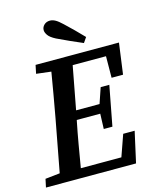

<svg xmlns="http://www.w3.org/2000/svg" viewBox="-141 -965 856 1052"><g transform="rotate(-15 287.0 -439.0)"><path d="M96 -616 106 -664H579L555 -488H490L491 -610H302L256 -366H389L419 -454H468L425 -228H376L379 -314H246L245 -310Q232 -246 221 -182Q210 -118 199 -53H429L472 -175H537L498 0H-13L-3 -47L80 -56L136 -354Q147 -417 158.5 -480Q170 -543 180 -606ZM413 -740 393 -711Q358 -726 322 -742Q286 -758 251 -775Q220 -791 209 -807Q198 -823 198 -836Q198 -853 211 -865.5Q224 -878 244 -878Q259 -878 274.5 -869.5Q290 -861 312 -840Q338 -816 363 -791Q388 -766 413 -740Z"/></g></svg>

Font: Source Serif 4 Semibold
Style: Italic
Weight: 600
Italic angle: -12°
Designer: Frank Grießhammer
Foundry: Adobe
Version: Version 4.005;hotconv 1.1.0;makeotfexe 2.6.0